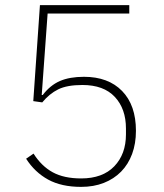

<svg xmlns="http://www.w3.org/2000/svg" viewBox="-20 -718 640 750"><path d="M485 -665H166L143 -347H147Q176 -385 214 -401.5Q252 -418 308 -418Q403 -418 457 -362.5Q511 -307 511 -207Q511 -157 496 -116.5Q481 -76 453 -47.5Q425 -19 385.5 -3.5Q346 12 297 12Q220 12 168 -16.5Q116 -45 82 -98L111 -118Q142 -69 186 -45Q230 -21 297 -21Q381 -21 426.5 -68.5Q472 -116 472 -193V-216Q472 -293 428.5 -339.5Q385 -386 302 -386Q242 -386 207.5 -369Q173 -352 145 -318L110 -323L136 -698H485Z"/></svg>

Font: IBM Plex Sans Arabic ExtraLight
Style: Regular
Weight: 200
Designer: Mike Abbink, Paul van der Laan, Pieter van Rosmalen, Wael Morcos, Khajak Apelian
Foundry: Bold Monday
Version: Version 1.1